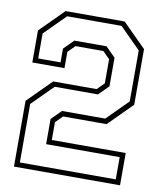

<svg xmlns="http://www.w3.org/2000/svg" viewBox="-80 -765 700 829"><g transform="rotate(10 270.0 -350.0)"><path d="M37.5 0V-288.5L140.5 -391.5H331L361.5 -422V-528L331 -558.5H209L178.5 -528V-456.5H37.5V-597L140.5 -700H399.5L502.5 -597V-353L399.5 -250H209L178.5 -219.5V-141.5H502.5V0ZM59.5 -22H480V-119.5H157.5V-230L200 -272.5H389.5L481 -364V-587.5L389.5 -679H151L59.5 -587.5V-478H157.5V-538.5L200 -581H341L383.5 -538.5V-413L340.5 -370H151L59.5 -278.5Z"/></g></svg>

Font: Tourney Thin ExtraLight
Style: Regular
Weight: 250
Version: Version 1.015